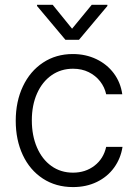

<svg xmlns="http://www.w3.org/2000/svg" viewBox="-20 -761 565 792"><path d="M44.9 -262.7Q44.9 -342.3 74.5 -404.8Q104 -467.3 157.5 -502.7Q210.9 -538.1 280.3 -538.1Q333.5 -538.1 377.4 -517.1Q421.4 -496.1 449.5 -458.5Q477.5 -420.9 484.4 -372.1H418Q411.6 -401.4 393.1 -425.3Q374.5 -449.2 345.9 -463.4Q317.4 -477.5 281.2 -477.5Q231.4 -477.5 192.9 -450.7Q154.3 -423.8 132.8 -375.5Q111.3 -327.1 111.3 -264.6Q111.3 -201.7 132.6 -152.6Q153.8 -103.5 192.1 -76.2Q230.5 -48.8 281.2 -48.8Q332.5 -48.8 369.9 -77.6Q407.2 -106.4 418 -155.3H485.4Q478 -107.4 450.7 -69.6Q423.3 -31.7 379.6 -10.5Q335.9 10.7 281.2 10.7Q210.4 10.7 156.7 -24.4Q103 -59.6 74 -121.6Q44.9 -183.6 44.9 -262.7ZM277.3 -642.6 358.4 -741.2H422.9V-736.3L305.7 -596.7H250L132.8 -736.3V-741.2H197.3Z"/></svg>

Font: Pretendard Std Light
Style: Regular
Weight: 300
Designer: Base glyphs from Inter by Rasmus Andersson; Hangeul glyphs from Noto Sans CJK(Source Han Sans) by Jang Soo-young and Kan
Foundry: Kil Hyung-jin
Version: Version 1.309